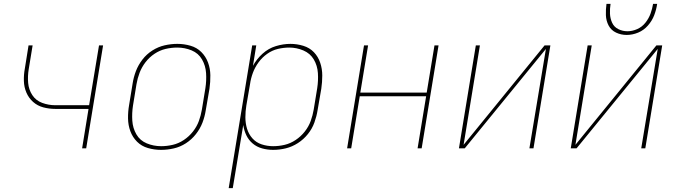

<svg xmlns="http://www.w3.org/2000/svg" viewBox="-20 -764 3496 989"><path d="M403 0H424L511 -530H490L439 -222H265Q230 -222 197.5 -234Q165 -246 146.5 -274Q128 -302 125 -337Q122 -372 128 -408L148 -530H127L108 -411Q102 -379 103 -347Q104 -315 116 -287Q128 -259 150.5 -239Q173 -219 203 -211Q233 -203 265 -203H436Z M809 8H810Q842 8 875 0.5Q908 -7 937.5 -26Q967 -45 989 -73Q1011 -101 1023 -132.5Q1035 -164 1040 -197L1059 -307Q1064 -342 1063.5 -376.5Q1063 -411 1051.5 -442Q1040 -473 1017 -496Q994 -519 961 -528.5Q928 -538 894 -538H893Q861 -538 828 -530.5Q795 -523 765 -504Q735 -485 713.5 -457Q692 -429 680 -397.5Q668 -366 663 -333L645 -223Q639 -189 639.5 -154Q640 -119 651.5 -88Q663 -57 686 -34Q709 -11 742 -1.5Q775 8 809 8ZM810 -11Q771 -11 736 -25.5Q701 -40 682.5 -72Q664 -104 661.5 -142.5Q659 -181 665 -220L683 -330Q688 -360 699 -389Q710 -418 729.5 -443.5Q749 -469 776 -487Q803 -505 833 -512Q863 -519 893 -519Q932 -519 967 -504.5Q1002 -490 1020.5 -458Q1039 -426 1041.5 -387.5Q1044 -349 1038 -310L1020 -200Q1015 -170 1004.5 -141Q994 -112 974 -86.5Q954 -61 927 -43Q900 -25 870 -18Q840 -11 810 -11Z M1158 205H1179L1233 -120Q1237 -92 1249 -67Q1261 -42 1282 -24.5Q1303 -7 1330.5 0.5Q1358 8 1387 8Q1420 8 1452.5 0Q1485 -8 1514.5 -27Q1544 -46 1566 -73.5Q1588 -101 1599.5 -133Q1611 -165 1616 -197L1635 -307Q1640 -341 1640 -375Q1640 -409 1629.5 -440.5Q1619 -472 1597 -495Q1575 -518 1542.5 -528Q1510 -538 1476 -538Q1439 -538 1401 -526.5Q1363 -515 1332.5 -487.5Q1302 -460 1283 -425L1300 -530H1279ZM1387 -11Q1356 -11 1327.5 -20.5Q1299 -30 1280 -51.5Q1261 -73 1252.5 -101Q1244 -129 1244 -160Q1244 -191 1249 -221L1268 -331Q1272 -360 1282.5 -388.5Q1293 -417 1311.5 -442.5Q1330 -468 1356 -486.5Q1382 -505 1411.5 -512Q1441 -519 1470 -519Q1508 -519 1543 -504Q1578 -489 1596.5 -457.5Q1615 -426 1617.5 -387.5Q1620 -349 1614 -310L1596 -200Q1591 -170 1580.5 -141Q1570 -112 1550 -86.5Q1530 -61 1503 -43Q1476 -25 1446.5 -18Q1417 -11 1387 -11Z M1768 0H1789L1833 -268H2175L2131 0H2152L2239 -530H2218L2178 -287H1836L1876 -530H1855Z M2344 0H2374L2792 -512L2707 0H2728L2815 -530H2785L2368 -18L2452 -530H2431Z M2920 0H2950L3368 -512L3283 0H3304L3391 -530H3361L2944 -18L3028 -530H3007ZM3208 -584Q3238 -584 3267 -596Q3296 -608 3317.5 -632.5Q3339 -657 3350 -686Q3361 -715 3365 -744H3344Q3340 -719 3331 -694Q3322 -669 3304.5 -647Q3287 -625 3262 -614Q3237 -603 3212 -603Q3187 -603 3165 -614Q3143 -625 3133 -647Q3123 -669 3122 -694Q3121 -719 3125 -744H3104Q3100 -715 3101 -686Q3102 -657 3115 -632.5Q3128 -608 3153.5 -596Q3179 -584 3208 -584Z"/></svg>

Font: Iosevka Sparkle Thin Oblique
Style: Regular
Weight: 100
Italic angle: -9°
Designer: Belleve Invis
Foundry: Belleve Invis
Version: Version 4.5.0; ttfautohint (v1.8.3)